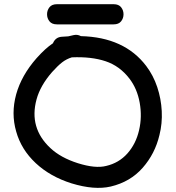

<svg xmlns="http://www.w3.org/2000/svg" viewBox="-20 -881 836 914"><path d="M507 7Q600 -15 659 -82Q718 -149 739 -238Q753 -293 750 -352Q747 -411 728.5 -466.5Q710 -522 676 -567Q572 -704 365 -709Q349 -718 331 -714L305 -708L274 -706Q244 -704 232 -675Q197 -652 154 -604Q82 -522 57 -432Q32 -341 57 -255Q81 -169 150 -104.5Q219 -40 321 -8Q429 25 507 7ZM485 -91Q434 -78 351 -104Q269 -130 220 -176Q117 -272 154 -408Q172 -474 228 -538Q255 -568 275.5 -584Q296 -600 322 -608Q415 -612 482.5 -589.5Q550 -567 596 -507Q633 -459 645 -392Q657 -325 642 -261Q627 -196 586.5 -150.5Q546 -105 485 -91ZM251 -765H521Q545 -765 556.5 -779.5Q568 -794 568 -813Q568 -832 556.5 -846.5Q545 -861 521 -861H251Q227 -861 215.5 -846.5Q204 -832 204 -813Q204 -794 215.5 -779.5Q227 -765 251 -765Z"/></svg>

Font: Balsamiq Sans
Style: Regular
Weight: 400
Designer: Michael Angeles
Foundry: Balsamiq SRL
Version: Version 1.020; ttfautohint (v1.8.4.7-5d5b);gftools[0.9.26]